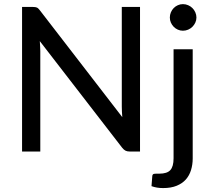

<svg xmlns="http://www.w3.org/2000/svg" viewBox="-20 -752 1050 953"><path d="M143 -717.5Q156.5 -717.5 163.2 -714.5Q170 -711.5 178.5 -700L587 -170.5Q586 -184 585.2 -197.5Q584.5 -211 584.5 -222.5V-717.5H675V0H623Q611 0 602.8 -4.2Q594.5 -8.5 586.5 -18.5L177.5 -548Q178.5 -535 179.2 -522.2Q180 -509.5 180 -498.5V0H89.5V-717.5ZM936.5 -507.5V34Q936.5 65 928.2 92Q920 119 902.5 138.8Q885 158.5 857 170Q829 181.5 790 181.5Q773.5 181.5 759.8 179.2Q746 177 732 172L736 120.5Q737 116 739 113.8Q741 111.5 744.8 110.8Q748.5 110 754.8 110Q761 110 770.5 110Q809.5 110 825.5 92.2Q841.5 74.5 841.5 34V-507.5ZM955 -665Q955 -651.5 949.5 -639.8Q944 -628 935 -619Q926 -610 913.8 -604.8Q901.5 -599.5 888 -599.5Q874.5 -599.5 862.8 -604.8Q851 -610 842.2 -619Q833.5 -628 828.2 -639.8Q823 -651.5 823 -665Q823 -678.5 828.2 -690.8Q833.5 -703 842.2 -712Q851 -721 862.8 -726.2Q874.5 -731.5 888 -731.5Q901.5 -731.5 913.8 -726.2Q926 -721 935 -712Q944 -703 949.5 -690.8Q955 -678.5 955 -665Z"/></svg>

Font: Lato Medium
Style: Regular
Weight: 500
Designer: Lukasz Dziedzic
Foundry: tyPoland Lukasz Dziedzic
Version: Version 2.006; 2014-01-15